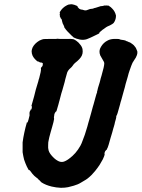

<svg xmlns="http://www.w3.org/2000/svg" viewBox="-20 -842 676 917"><path d="M249 -656Q250 -658 267 -656Q275 -656 292 -656Q322 -657 330 -655Q337 -653 346 -646Q356 -639 363 -629Q371 -620 374 -608Q375 -604 375 -596Q375 -586 371 -577Q364 -561 338 -541Q332 -536 327 -528Q322 -521 317 -517Q306 -508 301 -496Q298 -487 292 -464Q290 -457 289 -451Q279 -418 278 -412Q277 -410 273 -396Q269 -382 267 -373Q265 -364 264 -361.5Q263 -359 262 -354.5Q261 -350 259 -343Q253 -324 252 -319Q250 -309 247 -309Q246 -309 242 -302Q239 -297 239 -291Q239 -288 238 -284.5Q237 -281 238 -277Q239 -273 238 -272Q237 -263 230 -239Q228 -234 228 -232Q227 -227 222 -211Q214 -183 212 -170Q211 -166 210.5 -162Q210 -158 210 -149Q209 -135 212 -124Q216 -108 238 -87Q248 -78 256 -74Q268 -67 281 -69Q294 -72 310 -84Q343 -108 364 -146Q370 -157 374 -169Q385 -195 397 -237Q401 -251 402 -255.5Q403 -260 406 -269Q409 -282 415 -301Q418 -311 420 -319.5Q422 -328 423.5 -332.5Q425 -337 427 -344Q429 -351 435.5 -375Q442 -399 443 -399Q444 -399 444 -399Q444 -399 444 -400Q444 -401 443 -401Q443 -401 443 -402Q443 -402 445 -409Q447 -416 448 -422Q454 -441 456 -448Q457 -452 458.5 -457.5Q460 -463 461 -468Q462 -473 465 -481Q478 -526 478 -539Q478 -546 471 -556Q463 -569 459 -577Q450 -599 462 -618Q474 -639 495 -649Q506 -655 523 -656Q529 -656 539 -656Q549 -656 550 -655Q553 -653 560 -652Q565 -652 567 -651Q569 -650 573 -650Q582 -648 583 -646Q584 -646 586.5 -645Q589 -644 591.5 -643Q594 -642 595 -641Q602 -640 613 -631Q620 -626 623 -621Q625 -618 627 -616Q629 -614 632 -606Q633 -602 634.5 -600Q636 -598 636 -594Q637 -589 634 -579Q630 -567 621 -555Q612 -543 607 -528Q603 -517 599.5 -507Q596 -497 594.5 -492Q593 -487 590 -475Q583 -450 580 -441Q578 -432 576 -424.5Q574 -417 571 -407Q568 -397 564.5 -383.5Q561 -370 559 -363.5Q557 -357 556 -354Q555 -351 553 -342Q539 -289 536 -289Q536 -289 535 -287Q535 -285 535.5 -285Q536 -285 535.5 -284Q535 -283 535 -281Q535 -278 529 -258Q528 -253 527 -248.5Q526 -244 524.5 -239.5Q523 -235 521 -228Q519 -221 516 -209.5Q513 -198 511.5 -194.5Q510 -191 508 -183Q506 -174 499 -151Q494 -134 490 -129Q490 -128 489.5 -126.5Q489 -125 488 -125.5Q487 -126 486 -124Q482 -121 480 -114Q478 -106 480 -105Q480 -105 479 -101Q478 -96 471 -81Q464 -68 456 -55Q447 -41 434 -25Q418 -5 399 10Q393 14 390.5 16Q388 18 367 30Q353 39 332 45Q323 48 305 52Q290 55 271 55Q248 54 227 49Q198 42 178 29Q174 26 172.5 23.5Q171 21 166.5 17.5Q162 14 161.5 12.5Q161 11 155 7Q149 3 144 -2Q133 -13 128 -21Q121 -32 119 -29Q118 -29 116.5 -31Q115 -33 113 -37.5Q111 -42 108 -47Q101 -62 95 -80Q91 -96 88 -115Q88 -122 88 -138Q88 -154 88 -162Q91 -185 96 -208Q102 -236 107 -252Q108 -257 108 -257H109Q110 -256 112 -258Q113 -260 116 -270Q122 -292 123 -301V-304L122 -301Q122 -299 121 -297.5Q120 -296 119 -294.5Q118 -293 118 -293Q118 -293 122 -308Q123 -311 124 -314.5Q125 -318 125.5 -320Q126 -322 126 -322Q127 -321 125 -311L131 -323Q134 -334 131 -335Q130 -335 130 -335.5Q130 -336 132 -343Q140 -372 143 -382Q147 -398 151 -414Q154 -423 157 -434Q159 -443 163 -454Q163 -456 164 -458.5Q165 -461 165.5 -464Q166 -467 167 -468Q172 -489 174 -497Q177 -511 175 -517Q175 -518 178 -521Q184 -526 184 -532Q184 -536 184.5 -536Q185 -536 185 -537Q185 -542 175 -544Q172 -544 173 -543H172Q170 -545 167 -546.5Q164 -548 162 -548.5Q160 -549 160 -549Q160 -549 161 -548H160Q144 -560 136 -575Q131 -586 131 -598Q132 -607 136 -616Q146 -635 168 -648Q176 -652 186 -655Q190 -656 219.5 -656Q249 -656 249 -656ZM314 -821Q324 -823 335 -819Q342 -817 346.5 -814.5Q351 -812 351 -811.5Q351 -811 351 -811Q349 -809 354 -805Q356 -804 355.5 -803.5Q355 -803 357.5 -801Q360 -799 361 -799Q362 -799 363 -798Q367 -796 371 -796Q374 -796 379 -794Q386 -791 393.5 -793Q401 -795 410 -799Q413 -800 418 -800Q423 -800 427 -802Q431 -804 433.5 -804Q436 -804 439 -805.5Q442 -807 443.5 -807Q445 -807 450 -809Q463 -814 467 -813Q468 -813 470.5 -813.5Q473 -814 475 -814.5Q477 -815 477 -815.5Q477 -816 480.5 -815.5Q484 -815 485 -815.5Q486 -816 489 -816Q495 -814 496 -816Q496 -816 500 -814Q510 -808 516 -801Q523 -794 527.5 -785.5Q532 -777 534 -767Q534 -762 533 -756Q531 -746 527 -739Q522 -730 520 -730Q519 -729 516 -727Q505 -720 494 -716Q489 -714 476 -704Q473 -702 470 -700Q467 -698 463 -694Q459 -690 457 -689Q454 -686 454 -683Q454 -682 441 -676Q409 -660 395 -655Q380 -650 362 -653Q343 -657 332 -663Q329 -665 322 -672Q296 -697 291 -706Q289 -708 288 -709Q287 -710 287.5 -710.5Q288 -711 287.5 -712.5Q287 -714 286 -716Q285 -718 285 -719Q284 -719 284 -720Q285 -721 282 -725Q281 -727 280.5 -728Q280 -729 279.5 -730Q279 -731 279 -731.5Q279 -732 278.5 -733.5Q278 -735 277 -739Q277 -740 276 -742Q276 -747 274 -750Q272 -752 271 -754Q270 -755 269.5 -755Q269 -755 269 -756Q269 -761 266 -763Q266 -764 266 -767.5Q266 -771 265 -771Q264 -771 266 -775Q266 -777 266 -780L265 -782L266 -785Q278 -806 300 -817Q307 -821 314 -821Z"/></svg>

Font: TT2020 Style B
Style: Italic
Weight: 400
Italic angle: -15°
Version: Version 0.2.000